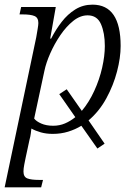

<svg xmlns="http://www.w3.org/2000/svg" viewBox="-26 -566 583 826"><path d="M393 73 324 -25Q298 -9 267 0.5Q236 10 201 10Q173 10 150 3.5Q127 -3 109 -13Q108 -4 106.5 8.5Q105 21 101 35L84 114Q82 124 78.5 141.5Q75 159 75 172Q75 195 91.5 201.5Q108 208 142 208H159L151 240H-6L130 -406Q133 -424 136 -441.5Q139 -459 139 -467Q139 -490 122.5 -497Q106 -504 72 -504H58L65 -536H214L190 -400H194Q214 -439 239.5 -472Q265 -505 298 -525.5Q331 -546 372 -546Q493 -546 493 -368Q493 -318 477.5 -258.5Q462 -199 431.5 -143Q401 -87 355 -48L424 52ZM203 -25Q230 -25 253.5 -35Q277 -45 298 -62L229 -161L261 -182L326 -89Q357 -126 379.5 -175Q402 -224 413.5 -275Q425 -326 425 -368Q425 -424 408.5 -462Q392 -500 351 -500Q319 -500 289 -476Q259 -452 233.5 -414.5Q208 -377 190 -336Q172 -295 165 -261L121 -56Q130 -44 151.5 -34.5Q173 -25 203 -25Z"/></svg>

Font: Noto Serif Light
Style: Italic
Weight: 300
Italic angle: -12°
Designer: Monotype Design Team
Foundry: Monotype Imaging Inc.
Version: Version 2.013